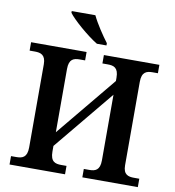

<svg xmlns="http://www.w3.org/2000/svg" viewBox="-98 -1018 1009 1104"><g transform="rotate(10 406.5 -465.5)"><path d="M406 -771H462V-784C433 -822 390 -886 369 -931H231V-921C256 -886 346 -807 406 -771ZM32 0H356V-49H325C290 -49 262 -57 262 -116V-149L551 -499V-116C551 -57 523 -49 488 -49H457V0H781V-49H750C717 -49 687 -56 687 -111V-598C687 -657 716 -665 750 -665H781V-714H457V-665H488C523 -665 551 -657 551 -598V-579L262 -229V-598C262 -657 290 -665 325 -665H356V-714H32V-665H63C96 -665 126 -657 126 -602V-116C126 -57 97 -49 63 -49H32Z"/></g></svg>

Font: Noto Serif Semi
Style: Regular
Weight: 600
Designer: Monotype Design Team
Foundry: Monotype Imaging Inc.
Version: Version 1.002